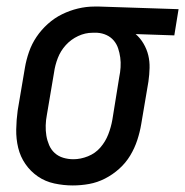

<svg xmlns="http://www.w3.org/2000/svg" viewBox="-20 -558 565 586"><path d="M202 8Q174 8 146 2Q118 -4 95.5 -19.5Q73 -35 57.5 -57.5Q42 -80 35.5 -107Q29 -134 29.5 -163Q30 -192 34 -221L56 -351Q60 -375 68.5 -399.5Q77 -424 91.5 -445.5Q106 -467 126 -485Q146 -503 169.5 -514.5Q193 -526 218 -532Q243 -538 268 -538Q271 -538 275 -538Q279 -538 283 -538L525 -530L512 -450L394 -454Q408 -442 418 -425Q428 -408 432.5 -389.5Q437 -371 436.5 -350.5Q436 -330 433 -309L411 -179Q407 -155 399 -130.5Q391 -106 377.5 -83.5Q364 -61 344 -43Q324 -25 300.5 -13Q277 -1 252 3.5Q227 8 202 8ZM204 -72Q226 -72 248.5 -81Q271 -90 286.5 -108Q302 -126 310.5 -148Q319 -170 323 -193L344 -323Q347 -337 348 -352.5Q349 -368 347 -382.5Q345 -397 340.5 -410.5Q336 -424 327 -434.5Q318 -445 305 -451Q292 -457 277 -458H270Q268 -458 266 -458Q264 -458 262 -458Q240 -458 218.5 -448Q197 -438 181 -420.5Q165 -403 156.5 -381Q148 -359 145 -337L123 -207Q120 -192 119.5 -175.5Q119 -159 121.5 -144Q124 -129 130 -115Q136 -101 147 -91Q158 -81 173 -76.5Q188 -72 204 -72Z"/></svg>

Font: Iosevka Curly Medium Oblique
Style: Regular
Weight: 500
Italic angle: -9°
Monospace: yes
Designer: Belleve Invis
Foundry: Belleve Invis
Version: Version 11.1.0; ttfautohint (v1.8.3)